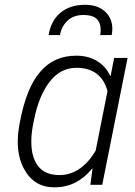

<svg xmlns="http://www.w3.org/2000/svg" viewBox="-20 -770 563 800"><path d="M206 10.5Q122 10.5 80.5 -65.5Q54 -114 54 -179Q54 -216 62.5 -259.5Q90 -406.5 149 -472.5Q205.5 -538 298 -538Q347.5 -538 384 -516Q420.5 -494 439.5 -453.5L441 -454L455.5 -528.5H511.5L406 0H356.5L365.5 -67.5L364.5 -68.5Q334.5 -30.5 295 -10Q255.5 10.5 206 10.5ZM227 -40.5Q317.5 -40.5 378.5 -142L428 -390.5Q401.5 -487 299 -487.5Q231.5 -487.5 186.5 -429Q141.5 -370.5 121.5 -269.5L119.5 -259.5Q110 -215 110.5 -178.5Q110.5 -131 126 -98.5Q153.5 -40.5 227 -40.5ZM334 -750Q393 -750 424 -715.5Q448 -689 448 -649.5Q448 -637.5 445.5 -624H397.5Q399.5 -635.5 399.5 -646Q399.5 -670 388 -685.5Q372 -707.5 327.5 -707.5Q286.5 -707.5 261.5 -684Q236.5 -660.5 230 -624H182.5Q192.5 -684 232 -717Q271.5 -750 334 -750Z"/></svg>

Font: Roberto Sans Light
Style: Italic
Weight: 300
Italic angle: -11°
Designer: Google
Version: Version 1.00;June 11, 2020;FontCreator 12.0.0.2522 64-bit; t